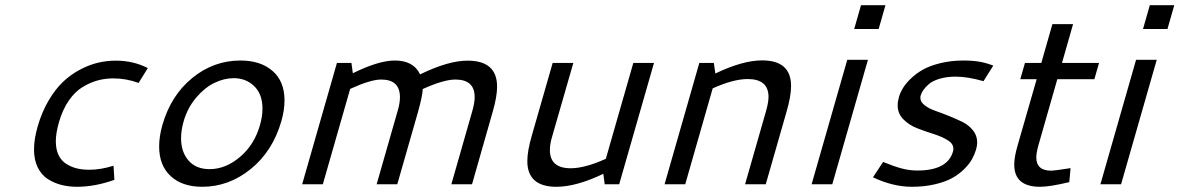

<svg xmlns="http://www.w3.org/2000/svg" viewBox="-20 -714 4570 744"><path d="M126 -224.1Q142.1 -279.8 168.2 -324.2Q194.3 -368.7 224.6 -397.2Q254.9 -425.8 290.8 -444.6Q326.7 -463.4 360.6 -471.2Q394.5 -479 428.7 -479Q496.6 -479 552.7 -450.2L517.1 -392.6Q469.7 -410.2 418.9 -410.2Q387.2 -410.2 358.4 -402.3Q329.6 -394.5 300 -376.7Q270.5 -358.9 246.6 -324.2Q222.7 -289.6 208.5 -240.7Q196.3 -198.2 196.3 -166.5Q196.3 -135.3 207 -113Q217.8 -90.8 236.8 -78.9Q255.9 -66.9 277.6 -61.5Q299.3 -56.2 326.2 -56.2Q370.1 -56.2 419.9 -71.8L423.3 -17.1Q347.2 9.8 279.3 9.8Q247.1 9.8 219.2 2.9Q191.4 -3.9 166.3 -19.5Q141.1 -35.2 126.5 -64.7Q111.8 -94.2 111.8 -134.8Q111.8 -174.8 126 -224.1Z M911.6 -479.5Q989.7 -479.5 1036.1 -439.2Q1082.5 -398.9 1082.5 -324.7Q1082.5 -287.6 1070.3 -244.6Q1036.6 -127.9 951.7 -59.1Q866.7 9.8 763.7 9.8Q686 9.8 641.4 -31.5Q596.7 -72.8 596.7 -146.5Q596.7 -186 609.4 -230Q642.1 -344.2 725.1 -411.9Q808.1 -479.5 911.6 -479.5ZM885.7 -411.1Q848.6 -411.1 810.8 -392.8Q772.9 -374.5 739.7 -335.2Q706.5 -295.9 691.4 -243.2Q681.6 -208.5 681.6 -178.7Q681.6 -125 710.7 -91.8Q739.7 -58.6 792 -58.6Q854.5 -58.6 910.2 -106Q965.8 -153.3 987.3 -229Q997.1 -262.7 997.1 -293Q997.1 -349.1 965.1 -380.1Q933.1 -411.1 885.7 -411.1Z M1457 -405.8Q1416.5 -405.8 1336.9 -369.6L1231 0H1150.9L1285.6 -470.2H1341.8L1347.2 -430.2Q1447.3 -479.5 1509.8 -479.5Q1582.5 -479.5 1607.9 -425.8Q1716.8 -479 1791.5 -479Q1906.2 -479 1906.2 -378.4Q1906.2 -339.8 1889.6 -282.2L1809.1 0H1729L1811 -286.6Q1819.3 -316.9 1819.3 -337.9Q1819.3 -405.8 1744.6 -405.8Q1699.7 -405.8 1618.2 -369.1Q1617.2 -341.8 1599.1 -277.8L1519.5 0H1439.5L1522 -288.1Q1529.8 -315.4 1529.8 -337.4Q1529.8 -405.8 1457 -405.8Z M2434.1 -470.2H2514.2L2379.4 0H2323.2L2317.9 -40.5Q2212.9 9.8 2136.2 9.8Q2023.4 9.8 2023.4 -89.8Q2023.4 -128.9 2041 -189.5L2121.6 -470.2H2201.7L2119.6 -185.1Q2110.8 -156.2 2110.8 -132.8Q2110.8 -62 2191.4 -62Q2246.6 -62 2327.6 -98.6Z M2689.9 -470.2H2746.1L2752 -429.2Q2857.9 -480 2933.1 -480Q3045.4 -480 3045.4 -380.9Q3045.4 -341.3 3027.8 -280.8L2947.3 0H2867.2L2948.7 -284.7Q2958 -317.9 2958 -338.4Q2958 -407.7 2877.4 -407.7Q2821.8 -407.7 2741.7 -371.6L2635.3 0H2555.2Z M3316.4 -693.8H3411.1L3384.8 -601.6H3290ZM3263.2 -482.4H3343.3L3205.1 0H3125Z M3713.9 -479.5Q3724.1 -479.5 3732.9 -479.2Q3741.7 -479 3750 -478Q3758.3 -477.1 3763.9 -476.6Q3769.5 -476.1 3777.1 -474.6Q3784.7 -473.1 3788.1 -472.4Q3791.5 -471.7 3799.3 -469.5Q3807.1 -467.3 3808.8 -466.8Q3810.5 -466.3 3819.1 -463.4Q3827.6 -460.4 3829.1 -460L3791 -399.4Q3730 -417 3683.1 -417Q3648.4 -417 3621.3 -408.9Q3594.2 -400.9 3579.8 -388.4Q3565.4 -376 3558.1 -365.2Q3550.8 -354.5 3547.9 -344.7Q3546.4 -339.8 3546.4 -335Q3546.4 -319.3 3562.7 -306.4Q3579.1 -293.5 3603.5 -284.9Q3627.9 -276.4 3656.5 -264.9Q3685.1 -253.4 3709.5 -241.5Q3733.9 -229.5 3750.2 -209Q3766.6 -188.5 3766.6 -162.6Q3766.6 -149.4 3762.2 -134.3Q3756.3 -114.7 3746.1 -96.4Q3735.8 -78.1 3715.8 -58.3Q3695.8 -38.6 3669.4 -23.9Q3643.1 -9.3 3602.5 0.2Q3562 9.8 3513.7 9.8Q3440.4 9.8 3362.8 -26.9L3401.9 -86.4Q3446.3 -68.4 3475.6 -60.8Q3504.9 -53.2 3534.7 -53.2Q3651.9 -53.2 3672.9 -127Q3674.3 -132.8 3674.3 -138.2Q3674.3 -157.2 3652.1 -170.9Q3629.9 -184.6 3598.1 -194.6Q3566.4 -204.6 3534.7 -216.8Q3502.9 -229 3480.7 -251.5Q3458.5 -273.9 3458.5 -305.7Q3458.5 -321.3 3463.4 -337.9Q3468.3 -355 3479 -372.8Q3489.7 -390.6 3510.5 -410.4Q3531.2 -430.2 3558.1 -445.1Q3585 -460 3625.7 -469.7Q3666.5 -479.5 3713.9 -479.5Z M4123.5 -8.3Q4048.3 9.8 4010.3 9.8Q3910.2 9.8 3910.2 -76.2Q3910.2 -105 3922.4 -147.5L3997.1 -407.2H3933.6L3951.7 -470.2H4015.1L4058.1 -620.6H4138.2L4095.2 -470.2H4238.8L4220.7 -407.2H4077.1L4003.4 -149.4Q3995.6 -120.6 3995.6 -104.5Q3995.6 -52.7 4052.7 -52.7Q4066.4 -52.7 4128.4 -62.5Z M4435.5 -693.8H4530.3L4503.9 -601.6H4409.2ZM4382.3 -482.4H4462.4L4324.2 0H4244.1Z"/></svg>

Font: Cantarell
Style: Italic
Weight: 400
Italic angle: -16°
Designer: Dave Crossland
Version: Version 1.004